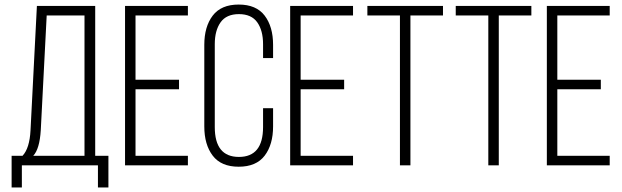

<svg xmlns="http://www.w3.org/2000/svg" viewBox="-20 -726 2732 843"><path d="M410 97V0H76V97H31V-42H79Q110 -75 114 -154L142 -700H398V-42H456V97ZM159 -154Q154 -72 126 -42H351V-658H185Z M766 -376V-334H575V-42H805V0H529V-700H805V-658H575V-376Z M1179 -529V-471H1135V-532Q1135 -592 1109.5 -628Q1084 -664 1029 -664Q974 -664 948.5 -628Q923 -592 923 -532V-168Q923 -37 1029 -37Q1135 -37 1135 -168V-251H1179V-171Q1179 -91 1142 -42.5Q1105 6 1028 6Q951 6 914 -42.5Q877 -91 877 -171V-529Q877 -609 914 -657.5Q951 -706 1028 -706Q1105 -706 1142 -657.5Q1179 -609 1179 -529Z M1491 -376V-334H1300V-42H1530V0H1254V-700H1530V-658H1300V-376Z M1736 0V-658H1593V-700H1925V-658H1782V0Z M2124 0V-658H1981V-700H2313V-658H2170V0Z M2618 -376V-334H2427V-42H2657V0H2381V-700H2657V-658H2427V-376Z"/></svg>

Font: Bebas Neue Book
Style: Regular
Weight: 300
Designer: Ryoichi Tsunekawa
Foundry: Ryoichi Tsunekawa
Version: Version 1.003;PS 001.003;hotconv 1.0.88;makeotf.lib2.5.64775